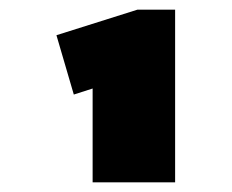

<svg xmlns="http://www.w3.org/2000/svg" viewBox="-20 -808 481 398"><path d="M343 -430H172V-673L217 -639L133 -612L97 -735L265 -788H343Z"/></svg>

Font: Pathway Extreme SemiCondensed Black
Style: Regular
Weight: 900
Width: 4
Version: Version 1.001;gftools[0.9.26]